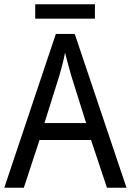

<svg xmlns="http://www.w3.org/2000/svg" viewBox="-20 -874 610 894"><path d="M422 -854H144V-787H422ZM478 0H569L328 -716H240L0 0H91L164 -222H404ZM311 -524 381 -301H187L257 -524C265 -551 276 -592 283 -629C289 -602 305 -547 311 -524Z"/></svg>

Font: Noto Sans Sinhala SemiCondensed
Style: Regular
Weight: 400
Width: 4
Designer: Jelle Bosma - Monotype Design Team
Foundry: Monotype Imaging Inc.
Version: Version 2.006